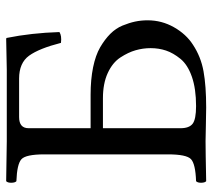

<svg xmlns="http://www.w3.org/2000/svg" viewBox="-53 -634 689 623"><g transform="rotate(-90 291.5 -322.5)"><path d="M187 -333V-81.1Q187 -53.2 201.4 -42Q215.8 -30.8 258.8 -30.8Q314.9 -30.8 354 -44.4Q393.1 -58.1 412.1 -81.5Q431.2 -105 439 -128.4Q446.8 -151.9 446.8 -178.2Q446.8 -203.1 439.9 -227.1Q433.1 -251 416.5 -276.4Q399.9 -301.8 366 -317.4Q332 -333 284.2 -333ZM145 0Q112.8 0 15.1 2Q10.3 -2 10 -13.9Q9.8 -25.9 15.1 -30.8Q71.3 -32.7 86.7 -47.4Q102.1 -62 102.1 -122.1V-522.9Q102.1 -583 86.4 -597.4Q70.8 -611.8 15.1 -613.8Q10.3 -617.7 10 -629.9Q9.8 -642.1 15.1 -647Q115.2 -645 144 -645H377L478 -647L480 -645Q496.1 -564.9 499 -474.1Q486.8 -466.3 463.9 -469.2Q445.8 -540 422.4 -572.5Q398.9 -605 348.1 -605H223.1Q187 -605 187 -574.2V-373H295.9Q344.7 -373 384.3 -365Q423.8 -356.9 449.5 -342Q475.1 -327.1 493.2 -309.1Q511.2 -291 520 -269.5Q528.8 -248 533 -228.5Q537.1 -209 537.1 -188Q537.1 -142.1 514.6 -102.5Q492.2 -63 458 -41Q418.9 -15.1 371.6 -6.6Q324.2 2 253.9 2Q230 2 195.1 1Q160.2 0 145 0Z"/></g></svg>

Font: Linux Libertine
Style: Regular
Weight: 400
Designer: Philipp H. Poll
Foundry: Philipp H. Poll
Version: Version 5.3.0 ; ttfautohint (v0.9)